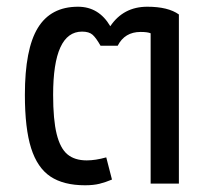

<svg xmlns="http://www.w3.org/2000/svg" viewBox="-20 -546 626 571"><path d="M54 -264Q54 -400 92.5 -463Q131 -526 212 -526Q274 -526 308 -468Q347 -526 418 -526Q480 -526 512 -503V0H428V-447Q419 -451 398 -451Q351 -451 330 -410H279Q266 -433 255.5 -442.5Q245 -452 224 -452Q138 -452 138 -264Q138 -190 148.5 -147.5Q159 -105 180.5 -87Q202 -69 238 -69Q264 -69 296 -78L313 -12Q294 -4 276 0.5Q258 5 233 5Q169 5 130 -21Q91 -47 72.5 -105.5Q54 -164 54 -264Z"/></svg>

Font: Athiti Medium
Style: Regular
Weight: 500
Designer: CadsonDemak Team
Foundry: CadsonDemak
Version: Version 1.033